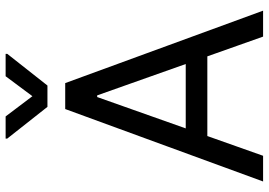

<svg xmlns="http://www.w3.org/2000/svg" viewBox="-157 -803 960 686"><g transform="rotate(-90 323.0 -460.0)"><path d="M17.6 0 276.4 -707H369.1L627.9 0H535.2L325.2 -592.8H319.3L109.4 0ZM503.9 -276.4V-199.2H141.6V-276.4ZM322.3 -824.2 393.6 -919.9H473.6V-914.1L360.4 -770.5H284.2L170.9 -914.1V-919.9H250Z"/></g></svg>

Font: WEMIX Pretendard Variable
Style: Regular
Weight: 400
Designer: Base glyphs from Inter by Rasmus Andersson; Hangeul glyphs from Noto Sans CJK(Source Han Sans) by Jang Soo-young and Kan
Foundry: Kil Hyung-jin
Version: Version 1.000;Glyphs 3.2 (3208)